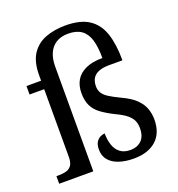

<svg xmlns="http://www.w3.org/2000/svg" viewBox="-138 -876 924 999"><g transform="rotate(-20 323.5 -376.5)"><path d="M434 10Q388 10 352.5 -2Q317 -14 297.5 -37.5Q278 -61 278 -96Q278 -123 288 -138Q298 -153 311.5 -159Q325 -165 335 -165Q335 -130 344.5 -101Q354 -72 375.5 -55Q397 -38 433 -38Q470 -38 493.5 -60.5Q517 -83 517 -129Q517 -151 509.5 -169Q502 -187 481.5 -204.5Q461 -222 420 -241Q378 -262 349.5 -283Q321 -304 307 -332.5Q293 -361 293 -403Q293 -444 310.5 -474Q328 -504 365 -521Q402 -538 458 -538Q458 -601 445.5 -640.5Q433 -680 405.5 -699Q378 -718 333 -718Q293 -718 266 -701Q239 -684 225.5 -653Q212 -622 212 -580V0H23V-42H36Q59 -42 77.5 -47Q96 -52 107 -67.5Q118 -83 118 -114V-489H37V-536H118V-566Q118 -640 146.5 -683Q175 -726 224 -744.5Q273 -763 334 -763Q417 -763 464.5 -731.5Q512 -700 532 -639.5Q552 -579 552 -491H479Q444 -491 421 -482Q398 -473 387 -455Q376 -437 376 -410Q376 -390 385.5 -374Q395 -358 417.5 -343.5Q440 -329 480 -310Q530 -287 556.5 -260.5Q583 -234 593 -205Q603 -176 603 -146Q603 -70 558 -30Q513 10 434 10Z"/></g></svg>

Font: Noto Serif Tamil
Style: Italic
Weight: 400
Italic angle: -12°
Designer: Indian Type Foundry, Tom Grace, and the Monotype Design Team
Foundry: Monotype Imaging Inc.
Version: Version 2.003